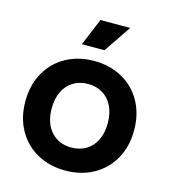

<svg xmlns="http://www.w3.org/2000/svg" viewBox="-107 -786 786 887"><g transform="rotate(15 286.0 -343.0)"><path d="M26 -248Q26 -327 60 -386.5Q94 -446 153 -478Q212 -510 286 -510Q360 -510 419 -478Q478 -446 512 -386.5Q546 -327 546 -248Q546 -169 512 -109.5Q478 -50 419 -18Q360 14 286 14Q212 14 153 -18Q94 -50 60 -109.5Q26 -169 26 -248ZM152 -248Q152 -177 189 -136.5Q226 -96 286 -96Q325 -96 355.5 -114Q386 -132 403 -166.5Q420 -201 420 -248Q420 -295 403 -329.5Q386 -364 355.5 -382Q325 -400 286 -400Q247 -400 216.5 -382Q186 -364 169 -329.5Q152 -295 152 -248ZM406 -700 318 -570H210L264 -700Z"/></g></svg>

Font: Space Grotesk Variable
Style: Regular
Weight: 400
Designer: Florian Karsten (Space Grotesk), Colophon Foundry (Space Mono)
Foundry: Florian Karsten
Version: Version 1.106